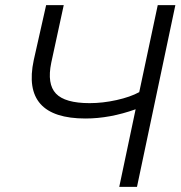

<svg xmlns="http://www.w3.org/2000/svg" viewBox="-20 -730 706 750"><path d="M596.2 -710H665L515.1 0H445.8L509.8 -303.2Q409.2 -267.1 314 -267.1Q63 -267.1 111.8 -495.1L160.2 -710H229L180.2 -484.9Q163.1 -401.9 198.5 -364.5Q233.9 -327.1 330.1 -327.1Q381.3 -327.1 435.3 -339.1Q489.3 -351.1 523.9 -370.1Z"/></svg>

Font: Rawline
Style: Italic
Weight: 400
Italic angle: -12°
Designer: Matt McInerney, Pablo Impallari, Rodrigo Fuenzalida
Foundry: Matt McInerney, Pablo Impallari, Rodrigo Fuenzalida
Version: Version 4.020;PS 004.020;hotconv 1.0.88;makeotf.lib2.5.64775